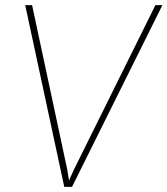

<svg xmlns="http://www.w3.org/2000/svg" viewBox="-20 -731 655 751"><path d="M587.9 -710.9H615.2L261.7 0H231.4L78.6 -710.9H105.5L242.7 -69.3L250 -25.4L270 -69.3Z"/></svg>

Font: Robert Sans Thin
Style: Italic
Weight: 100
Italic angle: -8°
Designer: Christian Robertson (extended by Adam Twardoch)
Foundry: Google
Version: Version 12.135;April 2, 2019;FontCreator 11.5.0.2425 64-bit;